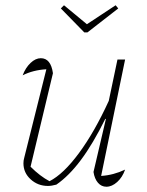

<svg xmlns="http://www.w3.org/2000/svg" viewBox="-20 -704 559 729"><path d="M335 -51 382 -252 380 -253Q333 -158 287.5 -97Q242 -36 194 -3Q176 2 162 2Q124 2 96.5 -23Q69 -48 69 -84Q69 -95 72 -105L156 -441Q105 -438 66 -418Q77 -447 96 -465Q115 -483 135 -483Q173 -483 181 -426L96 -71Q132 -35 168 -16Q221 -43 280 -123Q339 -203 393 -321L426 -478H455L364 -36Q411 -39 455 -60Q445 -31 425 -13Q405 5 384 5Q365 5 352 -10Q339 -25 335 -51ZM300 -581 211 -672 223 -684 310 -612 419 -684 429 -672 312 -581Z"/></svg>

Font: Piazzolla Thin
Style: Italic
Weight: 100
Italic angle: -11.3°
Designer: Juan Pablo del Peral
Foundry: Huerta Tipografica
Version: Version 1.330